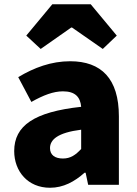

<svg xmlns="http://www.w3.org/2000/svg" viewBox="-20 -872 646 906"><path d="M104 -704 172 -641 316 -742H320L465 -641L531 -704L408 -852H227ZM216 14C279 14 332 -15 379 -57H384L396 0H541V-323C541 -501 458 -583 311 -583C222 -583 141 -553 66 -508L128 -391C185 -423 232 -441 277 -441C335 -441 359 -414 363 -368C141 -344 47 -279 47 -159C47 -64 111 14 216 14ZM277 -124C240 -124 216 -140 216 -173C216 -213 252 -246 363 -260V-169C337 -141 313 -124 277 -124Z"/></svg>

Font: Noto Sans JP Black
Style: Regular
Weight: 900
Designer: Ryoko NISHIZUKA  (kana, bopomofo & ideographs); Paul D. Hunt (Latin, Greek & Cyrillic); Sandoll Communications , Soo-you
Foundry: Adobe
Version: Version 2.002;hotconv 1.0.116;makeotfexe 2.5.65601